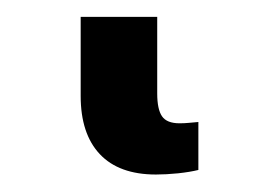

<svg xmlns="http://www.w3.org/2000/svg" viewBox="-20 38 313 223"><path d="M161.1 240.7Q118.2 240.7 95.9 217Q73.7 193.4 73.7 149.4V57.6H162.6V146.5Q162.6 165 168.2 173.1Q173.8 181.2 188.5 181.2Q194.3 181.2 199.2 180.7Q204.1 180.2 210.4 179.7V235.4Q200.7 237.8 186.8 239.3Q172.9 240.7 161.1 240.7Z"/></svg>

Font: Inter 16pt Medium
Style: Regular
Weight: 500
Version: Version 4.001;git-66647c0bb